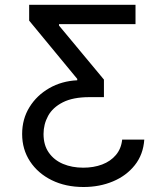

<svg xmlns="http://www.w3.org/2000/svg" viewBox="-20 -565 668 777"><path d="M563.9 0Q559.7 60.4 525.6 103.3Q491.5 146.3 437.3 169Q383.2 191.8 318.2 191.8Q245.4 191.8 189.3 164.1Q133.2 136.4 101.4 87.9Q69.6 39.4 69.6 -22.7Q69.6 -83.5 99.3 -131.4Q128.9 -179.3 179.5 -208.3Q230.1 -237.2 292.6 -240.1V-245.7L98 -481.5V-545.5H528.4V-467.3H218.8V-461.6L400.6 -242.9V-171.9H342.3Q275.2 -171.9 234.2 -150.9Q193.2 -130 174.7 -96.1Q156.2 -62.1 156.2 -22.7Q156.2 22.4 177.6 52.7Q198.9 83.1 235.3 98.4Q271.7 113.6 316.8 113.6Q359 113.6 393.3 100.7Q427.6 87.7 449 62.3Q470.5 36.9 474.4 0Z"/></svg>

Font: InterMG
Style: Regular
Weight: 400
Designer: Rasmus Andersson
Foundry: rsms
Version: Version 3.019;December 26, 2023;FontCreator 15.0.0.2955 64-b